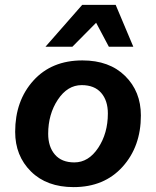

<svg xmlns="http://www.w3.org/2000/svg" viewBox="-20 -756 638 785"><path d="M166 -565 316 -736H453L525 -565H425L373 -663L276 -565ZM281 9Q171 9 106.5 -55Q42 -119 42 -217Q42 -344 116.5 -426.5Q191 -509 317 -509Q427 -509 491.5 -445.5Q556 -382 556 -284Q556 -157 481 -74Q406 9 281 9ZM284 -92Q342 -92 381.5 -151.5Q421 -211 421 -292Q421 -345 393.5 -376.5Q366 -408 314 -408Q256 -408 216.5 -348.5Q177 -289 177 -209Q177 -156 204.5 -124Q232 -92 284 -92Z"/></svg>

Font: Elaine Sans SemiBold
Style: Italic
Weight: 600
Italic angle: -13°
Designer: Wei Huang
Foundry: Wei Huang
Version: Version 2.001;December 24, 2019;FontCreator 12.0.0.2547 64-b